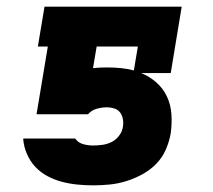

<svg xmlns="http://www.w3.org/2000/svg" viewBox="-20 -550 640 578"><path d="M260 8Q236 8 212 5.5Q188 3 165.5 -3Q143 -9 122.5 -20Q102 -31 86.5 -47.5Q71 -64 61.5 -85.5Q52 -107 50 -130V-133H206L207 -132Q216 -120 230.5 -116Q245 -112 260 -112Q274 -112 288.5 -114Q303 -116 316 -122.5Q329 -129 338.5 -141.5Q348 -154 350 -168Q352 -179 350 -191Q348 -203 341.5 -211.5Q335 -220 324 -223.5Q313 -227 302 -227Q287 -227 271 -222.5Q255 -218 245 -206H90L124 -410H94L114 -530H527L494 -330H405Q430 -320 450.5 -302Q471 -284 482.5 -259.5Q494 -235 496 -206.5Q498 -178 494 -149Q490 -125 479.5 -100.5Q469 -76 450.5 -57Q432 -38 408 -25Q384 -12 359.5 -4.5Q335 3 310 5.5Q285 8 260 8ZM383 -338 395 -410H271L260 -345Q270 -346 280.5 -346.5Q291 -347 302 -347Q323 -347 343.5 -345Q364 -343 383 -338Z"/></svg>

Font: Iosevka Slab HvExObl
Style: Regular
Weight: 900
Width: 7
Italic angle: -9°
Monospace: yes
Designer: Belleve Invis
Foundry: Belleve Invis
Version: Version 11.1.1; ttfautohint (v1.8.3)